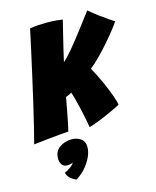

<svg xmlns="http://www.w3.org/2000/svg" viewBox="-165 -755 917 1127"><g transform="rotate(-15 294.0 -191.5)"><path d="M-29 16Q-18 -25 -2.8 -87.5Q12.5 -150 29.8 -224.5Q47 -299 64.2 -376Q81.5 -453 97 -523.5Q112.5 -594 124 -648Q147 -652 175.8 -653.8Q204.5 -655.5 228.5 -655.5Q258.5 -655.5 283.8 -653.2Q309 -651 323 -648.5Q319.5 -635 312.5 -606.5Q305.5 -578 296.8 -542Q288 -506 279.2 -469.5Q270.5 -433 264.5 -404.5Q288.5 -425.5 321.2 -464.5Q354 -503.5 393.2 -554.8Q432.5 -606 475 -663Q501.5 -640.5 530 -619.2Q558.5 -598 582 -582Q605.5 -566 617 -559Q608.5 -545 585.5 -515.5Q562.5 -486 531.5 -450.2Q500.5 -414.5 467.8 -381.2Q435 -348 407.5 -327Q433.5 -280.5 456 -230.5Q478.5 -180.5 493 -140Q507.5 -99.5 509.5 -81Q491.5 -71 456.2 -54.5Q421 -38 381.8 -22.2Q342.5 -6.5 311.5 2.5Q308.5 -17.5 302.5 -48.5Q296.5 -79.5 288.8 -113Q281 -146.5 273.2 -175.8Q265.5 -205 259.5 -221.5Q250 -215 241 -211.2Q232 -207.5 223.5 -204.5Q217.5 -170.5 209.5 -128.2Q201.5 -86 194.5 -51.2Q187.5 -16.5 184 -5Q173 -4.5 139 -1.5Q105 1.5 60 6.2Q15 11 -29 16ZM156.5 280Q150 277.5 129.5 264Q109 250.5 101.5 223.5Q110.5 220.5 123.5 212.5Q136.5 204.5 147.2 195.5Q158 186.5 159.5 181.5Q160.5 179.5 160.5 178Q149 185 125.5 185Q105 185 94.8 169.5Q84.5 154 84.5 133.5Q84.5 89 116.5 66.5Q148.5 44 192.5 44Q221.5 44 245.2 60.5Q269 77 269 111Q269 141.5 253.2 174.2Q237.5 207 212 235Q186.5 263 156.5 280Z"/></g></svg>

Font: Grandstander Black
Style: Italic
Weight: 900
Italic angle: -15°
Designer: Tyler Finck
Foundry: Etcetera Type Co
Version: Version 1.200; ttfautohint (v1.8.3)